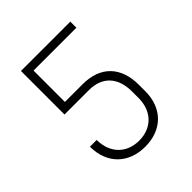

<svg xmlns="http://www.w3.org/2000/svg" viewBox="-202 -862 1004 1004"><g transform="rotate(-45 300.0 -360.0)"><path d="M295 10C418 10 500 -69 500 -195V-243C500 -376 425 -453 295 -453H163V-685H480V-730H115V-408H295C394 -408 450 -348 450 -243V-195C450 -97 387 -35 295 -35C203 -35 140 -97 140 -195H90C90 -69 172 10 295 10Z"/></g></svg>

Font: JetBrains Mono Thin
Style: Regular
Weight: 100
Monospace: yes
Designer: Philipp Nurullin, Konstantin Bulenkov
Foundry: JetBrains
Version: Version 2.305